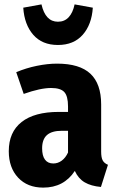

<svg xmlns="http://www.w3.org/2000/svg" viewBox="-20 -838 535 875"><path d="M472 -87 440 14Q395 10 366 -7Q337 -24 321 -59Q271 17 177 17Q105 17 62.5 -28.5Q20 -74 20 -149Q20 -236 78.5 -282Q137 -328 248 -328H290V-353Q290 -400 273 -418.5Q256 -437 213 -437Q164 -437 88 -410L54 -509Q99 -528 148 -538Q197 -548 240 -548Q343 -548 392 -502Q441 -456 441 -362V-147Q441 -120 448 -107Q455 -94 472 -87ZM290 -143V-242H262Q216 -242 194 -222.5Q172 -203 172 -162Q172 -128 185 -110.5Q198 -93 223 -93Q244 -93 261.5 -106Q279 -119 290 -143ZM86 -803 169 -818Q187 -739 244 -739Q274 -739 293 -759.5Q312 -780 320 -818L403 -803Q398 -726 357 -679.5Q316 -633 244 -633Q172 -633 131.5 -679.5Q91 -726 86 -803Z"/></svg>

Font: Fira Sans Condensed
Style: Bold
Weight: 700
Width: 3
Designer: bBox Type GmbH & Carrois Corporate GbR & Edenspiekermann AG
Foundry: bBox Type GmbH & Carrois Corporate GbR & Edenspiekermann AG
Version: Version 4.301